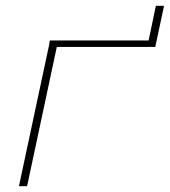

<svg xmlns="http://www.w3.org/2000/svg" viewBox="-20 -639 583 659"><path d="M45 0H73L175 -478H513L543 -619H515L490 -500H151L148 -482Z"/></svg>

Font: LT Wave Thin
Style: Italic
Weight: 100
Designer: Daniel Lyons
Version: Version 2.5 (Glyphs App)